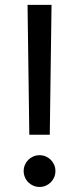

<svg xmlns="http://www.w3.org/2000/svg" viewBox="-20 -747 318 773"><path d="M90.9 -727.3H187.5L180.4 -204.5H98ZM139.2 -122.2Q152.7 -122.2 164.2 -117.2Q175.8 -112.2 184.5 -103.5Q193.2 -94.8 198.2 -83.3Q203.1 -71.7 203.1 -58.2Q203.1 -45.1 198.2 -33.4Q193.2 -21.7 184.5 -13Q175.8 -4.3 164.2 0.7Q152.7 5.7 139.2 5.7Q126.1 5.7 114.3 0.7Q102.6 -4.3 93.9 -13Q85.2 -21.7 80.3 -33.4Q75.3 -45.1 75.3 -58.2Q75.3 -71.7 80.3 -83.3Q85.2 -94.8 93.9 -103.5Q102.6 -112.2 114.3 -117.2Q126.1 -122.2 139.2 -122.2Z"/></svg>

Font: Inter P
Style: Regular
Weight: 400
Designer: Rasmus Andersson
Foundry: rsms
Version: Version 3.018;git-588b23468